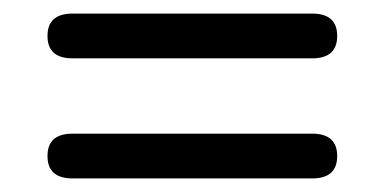

<svg xmlns="http://www.w3.org/2000/svg" viewBox="-20 -411 567 283"><path d="M87 -391H440Q477 -391 477 -358Q477 -325 440 -325H87Q50 -325 50 -358Q50 -391 87 -391ZM87 -214H440Q477 -214 477 -181Q477 -148 440 -148H87Q50 -148 50 -181Q50 -214 87 -214Z"/></svg>

Font: Merge One
Style: Regular
Weight: 400
Designer: Kosal Sen
Foundry: Philatype
Version: Version 1.001